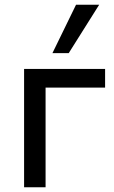

<svg xmlns="http://www.w3.org/2000/svg" viewBox="-20 -793 483 813"><path d="M82 0V-501H425V-422H173V0ZM202 -568 302 -773H400L271 -568Z"/></svg>

Font: Nunitoga
Style: Medium
Weight: 500
Designer: Vernon Adams
Foundry: Vernon Adams
Version: Version 1.0